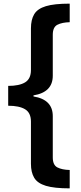

<svg xmlns="http://www.w3.org/2000/svg" viewBox="-20 -819 447 1055"><path d="M363 216Q278 216 232 202Q186 188 168 158Q150 128 150 81V-151Q150 -199 118 -218.5Q86 -238 25 -238V-347Q86 -347 118 -366.5Q150 -386 150 -434V-663Q150 -711 168 -741Q186 -771 232 -785Q278 -799 363 -799V-697Q321 -696 295.5 -683Q270 -670 270 -628V-403Q270 -312 164 -295V-289Q270 -272 270 -181V46Q270 88 295.5 101Q321 114 363 115Z"/></svg>

Font: Noto Sans Sinhala SemiCondensed
Style: Bold
Weight: 700
Width: 4
Designer: Jelle Bosma - Monotype Design Team
Foundry: Monotype Imaging Inc.
Version: Version 2.006; ttfautohint (v1.8.4.7-5d5b)